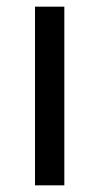

<svg xmlns="http://www.w3.org/2000/svg" viewBox="-20 -556 298 576"><path d="M173 0V-536H85V0Z"/></svg>

Font: Noto Sans Sunuwar
Style: Regular
Weight: 400
Designer: Anshuman Pandey
Foundry: Jamra Patel LLC
Version: Version 1.000